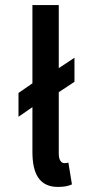

<svg xmlns="http://www.w3.org/2000/svg" viewBox="-20 -726 370 758"><path d="M274 -403V-498L212 -457V-706H108V-397L53 -359V-265L108 -303V-126C108 -41 135 12 209 12C234 12 251 8 264 2L250 -84C243 -82 239 -82 234 -82C223 -82 212 -92 212 -120V-362Z"/></svg>

Font: Falling Sky
Style: Condensed
Weight: 400
Designer: Paul D. Hunt
Foundry: Adobe Systems Incorporated
Version: Version 1.02